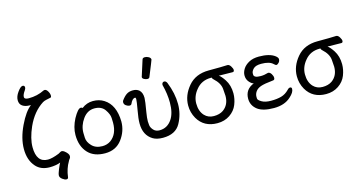

<svg xmlns="http://www.w3.org/2000/svg" viewBox="-95 -1242 3484 1846"><g transform="rotate(-15 1647.0 -319.0)"><path d="M374 170Q359 170 336 153Q313 136 313 116Q313 98 330.5 56Q348 14 357 -2Q310 16 251 16Q163 16 114 -39Q54 -106 54 -217Q54 -323 111.5 -443.5Q169 -564 229 -608H230Q230 -609 217 -609Q173 -609 145.5 -628Q118 -647 118 -686Q118 -724 147 -764Q178 -808 199 -808Q219 -808 219 -787Q219 -776 209 -761Q183 -725 183 -702Q183 -677 226 -677Q312 -677 383 -713Q388 -715 393 -715Q410 -715 424 -691.5Q438 -668 438 -647Q438 -629 426 -628Q407 -624 385.5 -619.5Q364 -615 349 -606Q247 -541 188 -410Q139 -299 139 -213Q139 -60 253 -60Q295 -60 365 -88Q389 -104 401 -104Q411 -104 426 -93Q464 -63 464 -39Q464 -23 455.5 -14Q447 -5 442 7Q404 71 394 153Q393 170 374 170Z M800 24Q691 24 632 -38Q568 -105 568 -220Q568 -296 610 -377Q656 -460 684 -460Q697 -460 702 -453Q752 -492 814 -492Q876 -492 923 -462Q1025 -397 1028 -232Q1028 -136 968 -56Q908 24 800 24ZM792 -49Q839 -49 875 -74Q948 -127 948 -241Q948 -249 946.5 -287.5Q945 -326 912 -373Q879 -420 809 -420Q739 -420 693 -356Q647 -292 647 -220Q647 -214 648.5 -171Q650 -128 688 -88.5Q726 -49 792 -49Z M1375 24Q1314 24 1276 1Q1192 -50 1192 -167Q1192 -217 1206 -291Q1222 -381 1222 -403Q1222 -418 1214 -418Q1186 -418 1165 -369Q1160 -358 1144 -358Q1130 -358 1111 -370.5Q1092 -383 1092 -404Q1092 -414 1097 -422Q1123 -458 1148.5 -475Q1174 -492 1212 -492Q1249 -492 1273 -472Q1302 -446 1302 -393Q1302 -363 1283 -254Q1274 -201 1274 -166Q1274 -152 1277 -127.5Q1280 -103 1302 -78.5Q1324 -54 1362 -54Q1440 -54 1486 -123Q1526 -183 1526 -287Q1526 -372 1501 -468Q1501 -481 1507.5 -488.5Q1514 -496 1524 -496Q1542 -496 1552 -474Q1598 -359 1598 -253Q1598 -152 1549.5 -64Q1501 24 1375 24ZM1377 -561Q1361 -561 1344.5 -570Q1328 -579 1328 -590Q1328 -598 1330 -600L1379 -754Q1383 -770 1406 -770Q1425 -770 1443.5 -759Q1462 -748 1462 -732Q1462 -728 1399 -574Q1394 -561 1377 -561Z M1918 24Q1784 24 1722 -83Q1688 -143 1688 -213Q1688 -314 1761.5 -401Q1835 -488 1966 -488Q2102 -488 2153 -491Q2171 -491 2185.5 -468Q2200 -445 2200 -431Q2200 -412 2184 -412Q2117 -414 2047 -414Q2070 -399 2101 -352Q2139 -294 2139 -214Q2139 -159 2117 -103.5Q2095 -48 2042 -12Q1989 24 1918 24ZM1995 -76Q2059 -121 2059 -210Q2059 -221 2054 -280Q2049 -339 1989 -393Q1977 -403 1976 -414H1967Q1874 -414 1819 -345Q1768 -284 1768 -211Q1768 -134 1810 -89Q1846 -51 1902 -51Q1958 -51 1995 -76Z M2480 24Q2372 24 2319 -15Q2262 -58 2262 -127Q2262 -220 2353 -256Q2333 -259 2309.5 -286Q2286 -313 2286 -352Q2286 -384 2306 -416Q2326 -448 2366.5 -470Q2407 -492 2466 -492Q2572 -492 2624 -452Q2647 -434 2647 -419Q2647 -398 2633 -384Q2619 -370 2611 -370Q2601 -370 2586 -385Q2552 -419 2470 -419Q2414 -419 2391 -395.5Q2368 -372 2368 -350Q2368 -348 2368.5 -335.5Q2369 -323 2384.5 -314.5Q2400 -306 2436 -306Q2472 -306 2511 -318Q2529 -318 2542.5 -297Q2556 -276 2556 -257Q2556 -236 2539 -235Q2449 -226 2413.5 -213Q2378 -200 2361 -176Q2344 -152 2344 -125Q2344 -122 2344.5 -106.5Q2345 -91 2379 -71Q2413 -51 2471 -51Q2530 -51 2573 -63Q2616 -75 2651 -111Q2665 -127 2679 -127Q2695 -127 2695 -109Q2695 -75 2649 -34Q2587 24 2480 24Z M3000 24Q2866 24 2804 -83Q2770 -143 2770 -213Q2770 -314 2843.5 -401Q2917 -488 3048 -488Q3184 -488 3235 -491Q3253 -491 3267.5 -468Q3282 -445 3282 -431Q3282 -412 3266 -412Q3199 -414 3129 -414Q3152 -399 3183 -352Q3221 -294 3221 -214Q3221 -159 3199 -103.5Q3177 -48 3124 -12Q3071 24 3000 24ZM3077 -76Q3141 -121 3141 -210Q3141 -221 3136 -280Q3131 -339 3071 -393Q3059 -403 3058 -414H3049Q2956 -414 2901 -345Q2850 -284 2850 -211Q2850 -134 2892 -89Q2928 -51 2984 -51Q3040 -51 3077 -76Z"/></g></svg>

Font: LXGW WenKai TC
Style: Bold
Weight: 700
Designer: LXGW / Fontworks Inc.
Foundry: LXGW / Fontworks Inc.
Version: Version 1.330;April 28, 2024